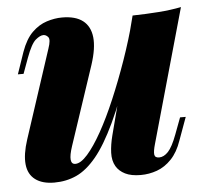

<svg xmlns="http://www.w3.org/2000/svg" viewBox="-44 -579 696 640"><g transform="rotate(-5 303.5 -259.0)"><path d="M392 -352Q354 -239 320 -167Q286 -95 253.5 -56Q221 -17 187 -1.5Q153 14 113 14Q73 14 49.5 -3.5Q26 -21 22.5 -54.5Q19 -88 35 -137L132 -433Q142 -462 135 -470.5Q128 -479 119 -479Q108 -479 93 -466.5Q78 -454 61 -408L42 -356H23L48 -429Q63 -471 85.5 -493Q108 -515 134.5 -523.5Q161 -532 186 -532Q231 -532 255.5 -513Q280 -494 284 -457.5Q288 -421 270 -366L182 -102Q162 -42 188 -42Q206 -42 229 -68Q252 -94 277.5 -139.5Q303 -185 328.5 -245Q354 -305 377.5 -372Q401 -439 419 -508ZM458 -85Q451 -61 452.5 -50Q454 -39 468 -39Q484 -39 498.5 -54.5Q513 -70 528 -110L549 -166H568L540 -89Q527 -51 505 -28Q483 -5 456.5 4.5Q430 14 402 14Q370 14 350 4Q330 -6 320 -23Q309 -42 310 -68.5Q311 -95 319 -126L421 -518Q467 -519 508 -522Q549 -525 584 -532Z"/></g></svg>

Font: Playfair Display ExtraBold
Style: Italic
Weight: 800
Italic angle: -14°
Designer: Claus Eggers Sørensen
Foundry: Claus Eggers Sørensen
Version: Version 1.203